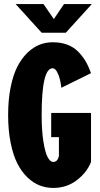

<svg xmlns="http://www.w3.org/2000/svg" viewBox="-20 -914 490 945"><path d="M432 -894 304 -753H185L57 -894H194L245 -820L295 -894ZM428 -358V-117Q408 -65.5 358.2 -27.2Q308.5 11 242 11Q207.5 11 176 -1Q144.5 -13 115.8 -40.2Q87 -67.5 66 -108.2Q45 -149 32.5 -210.5Q20 -272 20 -348Q20 -424 32.5 -485.2Q45 -546.5 66 -587Q87 -627.5 115.5 -654.8Q144 -682 174.8 -694Q205.5 -706 239 -706Q279 -706 310.2 -694.5Q341.5 -683 363.5 -661Q385.5 -639 400.5 -613.8Q415.5 -588.5 428 -554L282 -482Q279.5 -503 275.2 -522Q271 -541 261.2 -559.5Q251.5 -578 239 -578Q185 -578 185 -348Q185 -271.5 193.5 -217.8Q202 -164 214.5 -140.5Q227 -117 242 -117Q263.5 -117 270 -146V-239H232V-358Z"/></svg>

Font: League Mono Condensed ExtraBold
Style: Regular
Weight: 800
Width: 1
Designer: Tyler Finck
Foundry: The League of Moveable Type / Tyler Finck
Version: Version 2.210